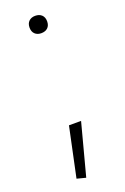

<svg xmlns="http://www.w3.org/2000/svg" viewBox="-138 -589 516 790"><g transform="rotate(-20 120.5 -194.0)"><path d="M57 145 103 -72H156L96 155ZM126 -467Q109 -467 98.5 -477Q88 -487 88 -505Q88 -523 98.5 -533Q109 -543 126 -543Q144 -543 154.5 -533Q165 -523 165 -505Q165 -487 154.5 -477Q144 -467 126 -467Z"/></g></svg>

Font: Encode Sans Narrow
Style: ExtraLight
Weight: 200
Designer: Pablo Impallari, Andres Torresi
Foundry: Pablo Impallari, Andres Torresi
Version: Version 1.000; ttfautohint (v1.00) -l 8 -r 50 -G 200 -x 14 -